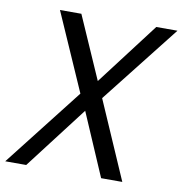

<svg xmlns="http://www.w3.org/2000/svg" viewBox="-83 -774 807 848"><g transform="rotate(10 320.5 -350.0)"><path d="M-4 0 271 -352 118 -700H214L337 -420L550 -700H645L369 -349L521 0H426L305 -281L90 0Z"/></g></svg>

Font: DM Sans Italic
Style: Regular
Weight: 400
Italic angle: -10°
Designer: Colophon Foundry, Jonny Pinhorn
Foundry: Colophon Foundry
Version: Version 4.004; ttfautohint (v1.8.4.7-5d5b)